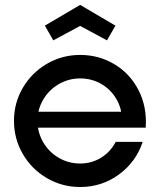

<svg xmlns="http://www.w3.org/2000/svg" viewBox="-20 -741 641 769"><path d="M36 -257Q36 -329 71.5 -389.5Q107 -450 168 -485.5Q229 -521 301 -521Q376.1 -521 438.4 -483.7Q500.8 -446.4 535 -379.6Q569.2 -312.8 563.6 -229.7H81.1V-293.5H501.3L468.5 -263.3Q467.7 -308.1 445.3 -345.8Q422.8 -383.5 384.8 -405.2Q346.7 -426.9 301 -426.9Q254.9 -426.9 215.6 -404.1Q176.2 -381.3 153.2 -342.2Q130.1 -303.1 130.1 -257Q130.1 -210.5 153.2 -171.1Q176.2 -131.7 215.3 -108.9Q254.5 -86.1 301 -86.1Q347.1 -86.1 384.8 -109.4Q422.5 -132.6 443.3 -172.7H551.4Q524.9 -92.3 456.4 -42.2Q387.9 8 301 8Q229 8 168 -27.5Q107 -63 71.5 -124Q36 -185 36 -257ZM159.7 -638.3 301 -721.4 442.3 -638.3 408.5 -579.3 301 -637.3 193.5 -579.3Z"/></svg>

Font: Lineal Thin
Style: Regular
Weight: 200
Designer: Created by Frank Adebiaye with contributions from Anton Moglia & Ariel Martín Pérez
Created by Frank ADEBIAYE with FontF
Foundry: Velvetyne Type Foundry
Version: Version 2.000;Glyphs 3.2 (3227)